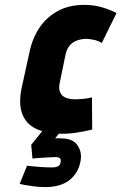

<svg xmlns="http://www.w3.org/2000/svg" viewBox="-20 -532 494 781"><path d="M233 -5H157L107 57L112 113Q128 111 147 110Q166 109 182 108Q198 107 205 107Q220 107 224.5 112.5Q229 118 226 129Q226 135 222 139.5Q218 144 211 146.5Q204 149 194 149Q171 149 147.5 147.5Q124 146 107.5 144Q91 142 90 142L60 216Q63 217 78.5 220Q94 223 117 226Q140 229 164 229Q226 229 262 201Q298 173 307 126Q315 89 296 60Q277 31 230 31Q227 31 221 30.5Q215 30 204 31ZM394 -357 454 -479Q427 -493 396 -502Q365 -511 333 -512Q267 -514 219.5 -489.5Q172 -465 142 -421.5Q112 -378 100 -320L68 -174Q55 -111 70 -70Q85 -29 124 -9.5Q163 10 220 12Q254 13 288.5 8Q323 3 355 -5L354 -136Q354 -136 348 -134.5Q342 -133 331.5 -131.5Q321 -130 309 -129Q297 -128 285 -128Q268 -128 254.5 -132Q241 -136 233 -144Q225 -152 222 -165Q219 -178 223 -195L247 -312Q252 -334 264.5 -348Q277 -362 295 -368Q313 -374 333 -374Q350 -373 366 -369Q382 -365 394 -357Z"/></svg>

Font: Advent Pro ExtraBold
Style: Italic
Weight: 800
Italic angle: -12°
Version: Version 3.000